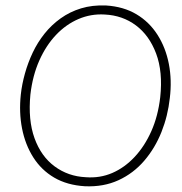

<svg xmlns="http://www.w3.org/2000/svg" viewBox="-20 -676 664 701"><path d="M290 4Q225 0 178 -27.5Q131 -55 101.5 -101.5Q72 -148 60.5 -207Q49 -266 56 -331Q60 -368 71 -407.5Q82 -447 99.5 -484Q117 -521 142.5 -553Q168 -585 201.5 -609Q235 -633 276 -645.5Q317 -658 367 -656Q431 -652 478 -624Q525 -596 555 -549Q585 -502 596.5 -442.5Q608 -383 600 -318Q593 -253 569.5 -194Q546 -135 506.5 -89Q467 -43 412.5 -18Q358 7 290 4ZM293 -29Q345 -25 390 -44.5Q435 -64 471.5 -103Q508 -142 532.5 -197Q557 -252 565 -321Q575 -414 550 -480.5Q525 -547 476 -583.5Q427 -620 362 -623Q312 -626 266.5 -606.5Q221 -587 184.5 -548.5Q148 -510 123.5 -455Q99 -400 91 -331Q82 -238 106 -171.5Q130 -105 179.5 -68.5Q229 -32 293 -29Z"/></svg>

Font: Josefin Sans Thin ExtraLight
Style: Italic
Weight: 250
Italic angle: -7°
Version: Version 2.000